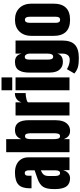

<svg xmlns="http://www.w3.org/2000/svg" viewBox="738 -1702 1090 2607"><g transform="rotate(-90 1283.5 -398.0)"><path d="M168.5 7.8Q132.8 7.8 106.2 -3.2Q79.6 -14.2 63.2 -32.7Q46.9 -51.3 37.1 -79.6Q27.3 -107.9 23.7 -138.9Q20 -169.9 20 -210Q20 -310.1 51.3 -358.6Q82.5 -407.2 166.5 -436L274.9 -473.1V-548.3Q274.9 -607.4 236.3 -607.4Q201.2 -607.4 201.2 -559.6V-515.6H31.2Q30.8 -521 30.8 -539.6Q30.8 -647.5 81.5 -693.8Q132.3 -740.2 245.6 -740.2Q305.2 -740.2 351.1 -720Q397 -699.7 424.1 -658Q451.2 -616.2 451.2 -558.1V0H277.3V-86.9Q264.6 -41.5 235.6 -16.8Q206.5 7.8 168.5 7.8ZM237.3 -127.9Q256.8 -127.9 265.6 -144.5Q274.4 -161.1 274.4 -185.1V-389.2Q235.4 -373.5 216.8 -350.6Q198.2 -327.6 198.2 -287.1V-192.9Q198.2 -127.9 237.3 -127.9Z M811 7.8Q768.6 7.8 741.5 -13.2Q714.4 -34.2 698.2 -78.1V0H520.5V-859.4H698.2V-654.3Q715.3 -697.3 744.6 -718.8Q773.9 -740.2 824.7 -740.2Q955.6 -740.2 955.6 -551.3V-190.9Q955.6 -132.8 940.7 -89.1Q925.8 -45.4 892.6 -18.8Q859.4 7.8 811 7.8ZM778.3 -223.1V-509.3Q778.3 -533.2 777.3 -547.4Q776.4 -561.5 772.7 -576.2Q769 -590.8 760.7 -597.4Q752.4 -604 739.3 -604Q725.6 -604 717 -597.2Q708.5 -590.3 704.6 -575.9Q700.7 -561.5 699.5 -546.9Q698.2 -532.2 698.2 -509.3V-223.1Q698.2 -200.2 699.5 -185.5Q700.7 -170.9 704.6 -156.5Q708.5 -142.1 717 -135.3Q725.6 -128.4 738.8 -128.4Q752 -128.4 760.5 -135Q769 -141.6 772.7 -156.2Q776.4 -170.9 777.3 -185.1Q778.3 -199.2 778.3 -223.1Z M1197.8 0H1020V-732.4H1197.8V-650.9Q1210.4 -693.8 1242.9 -717.5Q1275.4 -741.2 1323.7 -741.2V-595.2Q1286.6 -595.2 1242.2 -584.5Q1197.8 -573.7 1197.8 -560.1Z M1536.6 0H1361.8V-732.4H1536.6ZM1536.6 -777.3H1361.8V-922.9H1536.6Z M1799.3 127Q1721.7 127 1676.5 114.3Q1631.3 101.6 1589.4 66.4L1648.4 -34.7Q1712.4 3.4 1776.4 3.4Q1817.4 3.4 1838.4 -22.5Q1859.4 -48.3 1859.4 -93.3V-165Q1838.4 -89.8 1747.6 -89.8Q1696.8 -89.8 1663.3 -115.2Q1629.9 -140.6 1615.7 -181.4Q1601.6 -222.2 1601.6 -276.9V-540Q1601.6 -586.9 1608.4 -621.6Q1615.2 -656.2 1631.3 -684.1Q1647.5 -711.9 1676.5 -726.1Q1705.6 -740.2 1747.6 -740.2Q1839.4 -740.2 1859.4 -649.9V-732.4H2037.6V-104.5Q2037.6 19 1980.7 73Q1923.8 127 1799.3 127ZM1818.4 -221.7Q1859.4 -221.7 1859.4 -295.9V-544.9Q1859.4 -567.4 1847.4 -587.2Q1835.4 -606.9 1816.4 -606.9Q1793.5 -606.9 1785.9 -590.6Q1778.3 -574.2 1778.3 -544.9V-295.9Q1778.3 -280.3 1779.5 -269Q1780.8 -257.8 1784.7 -246.1Q1788.6 -234.4 1797.1 -228Q1805.7 -221.7 1818.4 -221.7Z M2318.8 7.8Q2100.1 7.8 2100.1 -219.2V-513.2Q2100.1 -617.2 2158.4 -678.7Q2216.8 -740.2 2318.8 -740.2Q2420.9 -740.2 2479.5 -679Q2538.1 -617.7 2538.1 -513.2V-219.2Q2538.1 7.8 2318.8 7.8ZM2359.9 -183.1V-541Q2359.9 -605 2318.8 -605Q2277.8 -605 2277.8 -541V-183.1Q2277.8 -127 2318.8 -127Q2359.9 -127 2359.9 -183.1Z"/></g></svg>

Font: Anton
Style: Regular
Weight: 400
Designer: Vernon Adams, Tural Alisoy
Foundry: Vernon Adams
Version: Version 2.300